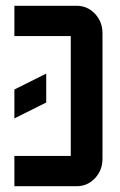

<svg xmlns="http://www.w3.org/2000/svg" viewBox="-20 -645 415 665"><path d="M29.8 -625H245.1Q282.7 -625 308.6 -597.7Q335 -569.8 335 -529.8V-95.2Q335 -55.2 308.6 -27.3Q282.7 0 245.1 0H29.8V-105H225.1V-520H29.8ZM29.8 -335 140.1 -390.1V-290L29.8 -234.9Z"/></svg>

Font: Horta
Style: Regular
Weight: 600
Width: 3
Version: Version 0.11